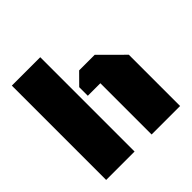

<svg xmlns="http://www.w3.org/2000/svg" viewBox="-184 -873 1031 1031"><g transform="rotate(-45 331.0 -358.0)"><path d="M50.8 0V-716.3H266.6V0ZM396 0V-389.2H300.8V-454.6L364.3 -518.6H482.4L612.3 -389.2V0Z"/></g></svg>

Font: Black Ops One
Style: Regular
Weight: 400
Designer: James Grieshaber, Eben Sorkin
Foundry: Sorkin Type Co.
Version: Version 1.004; ttfautohint (v1.8.4.7-5d5b)